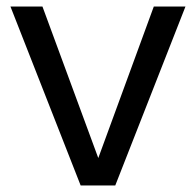

<svg xmlns="http://www.w3.org/2000/svg" viewBox="-20 -568 601 588"><path d="M110 -548C110 -548 12 -548 12 -548C12 -548 227 0 227 0C227 0 333 0 333 0C333 0 548 -548 548 -548C548 -548 451 -548 451 -548C451 -548 281 -84 281 -84C281 -84 110 -548 110 -548Z"/></svg>

Font: Girnar Poppins
Style: Regular
Weight: 500
Designer: Ninad Kale (Devanagari), Jonny Pinhorn (Latin)
Foundry: Indian Type Foundry
Version: ""